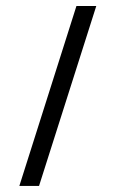

<svg xmlns="http://www.w3.org/2000/svg" viewBox="-20 -614 382 634"><path d="M232.4 -594.2H297.9L108.9 0H43.9Z"/></svg>

Font: Estedad
Style: regular
Weight: 400
Version: Version 0.7(Beta10)